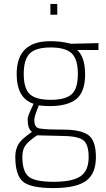

<svg xmlns="http://www.w3.org/2000/svg" viewBox="-20 -720 541 979"><path d="M469 81Q469 166 418.5 202.5Q368 239 251.5 239Q135 239 96.5 205.5Q58 172 58 80Q58 23 96 -11Q110 -24 143 -48Q121 -62 121 -113Q121 -127 144 -175L151 -191Q65 -219 65 -343Q65 -510 236 -510Q288 -510 328 -500L342 -497L482 -500V-465H374Q414 -428 414 -340.5Q414 -253 370.5 -216Q327 -179 232 -179Q202 -179 178 -183Q155 -126 155 -111Q155 -96 157 -88Q159 -80 165 -73Q171 -66 188 -64Q219 -59 305 -59Q391 -59 430 -31.5Q469 -4 469 81ZM94 79Q94 153 125.5 180Q157 207 253.5 207Q350 207 391 178.5Q432 150 432 81.5Q432 13 402 -7Q372 -27 290 -27L169 -30Q124 1 109 22.5Q94 44 94 79ZM101 -343Q101 -269 132 -240Q163 -211 238.5 -211Q314 -211 345.5 -239.5Q377 -268 377 -343Q377 -418 345.5 -448Q314 -478 238.5 -478Q163 -478 132 -447.5Q101 -417 101 -343ZM237 -645V-700H272V-645Z"/></svg>

Font: Titillium Web[RUS by Daymarius]
Style: Regular
Weight: 200
Designer: Cyrillization by Daymarius
Foundry: Cyrillization by Daymarius
Version: Version 1.002 September 11, 2018